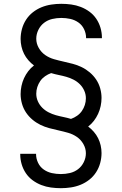

<svg xmlns="http://www.w3.org/2000/svg" viewBox="-20 -843 640 1006"><path d="M299 143Q273 143 247 139.5Q221 136 196.5 126.5Q172 117 151 101.5Q130 86 115.5 64.5Q101 43 93.5 17.5Q86 -8 86 -34Q86 -35 86 -35.5Q86 -36 86 -37H169Q169 -36 169 -36Q169 -36 169 -35Q169 -12 179.5 10Q190 32 209.5 45.5Q229 59 252 64Q275 69 299 69Q323 69 346.5 63.5Q370 58 389 43.5Q408 29 419 6.5Q430 -16 430 -40Q430 -65 417 -88Q404 -111 383 -125.5Q362 -140 337.5 -147Q313 -154 288 -159.5Q263 -165 238.5 -171.5Q214 -178 191.5 -189Q169 -200 149.5 -216.5Q130 -233 116 -254Q102 -275 95 -300Q88 -325 88 -350Q88 -371 92.5 -392.5Q97 -414 106 -433.5Q115 -453 128 -470Q141 -487 158 -500Q142 -512 128.5 -527.5Q115 -543 106 -561Q97 -579 92.5 -599Q88 -619 88 -639Q88 -665 95 -691Q102 -717 116.5 -739.5Q131 -762 152 -778.5Q173 -795 197.5 -805Q222 -815 248.5 -819Q275 -823 301 -823Q327 -823 353 -819.5Q379 -816 403.5 -806.5Q428 -797 449 -781.5Q470 -766 484.5 -744.5Q499 -723 506.5 -697.5Q514 -672 514 -646Q514 -645 514 -644.5Q514 -644 514 -643H431Q431 -644 431 -644Q431 -644 431 -645Q431 -668 420.5 -690Q410 -712 390.5 -725.5Q371 -739 348 -744Q325 -749 301 -749Q277 -749 253.5 -743.5Q230 -738 211 -723.5Q192 -709 181 -686.5Q170 -664 170 -640Q170 -615 183 -592Q196 -569 217 -554.5Q238 -540 262.5 -533Q287 -526 312 -520.5Q337 -515 361.5 -508.5Q386 -502 408.5 -491Q431 -480 450.5 -463.5Q470 -447 484 -426Q498 -405 505 -380Q512 -355 512 -330Q512 -309 507.5 -287.5Q503 -266 494 -246.5Q485 -227 472 -210Q459 -193 442 -180Q458 -168 471.5 -152.5Q485 -137 494 -119Q503 -101 507.5 -81Q512 -61 512 -41Q512 -15 505 11Q498 37 483.5 59.5Q469 82 448 98.5Q427 115 402.5 125Q378 135 351.5 139Q325 143 299 143ZM352 -220Q369 -226 384 -236.5Q399 -247 409 -261.5Q419 -276 424.5 -293Q430 -310 430 -328Q430 -349 421.5 -368Q413 -387 398.5 -401.5Q384 -416 365.5 -425.5Q347 -435 327.5 -440.5Q308 -446 288 -450Q268 -454 248 -460Q231 -454 216 -443.5Q201 -433 191 -418.5Q181 -404 175.5 -387Q170 -370 170 -352Q170 -331 178.5 -312Q187 -293 201.5 -278.5Q216 -264 234.5 -254.5Q253 -245 272.5 -239.5Q292 -234 312 -230Q332 -226 352 -220Z"/></svg>

Font: Iosevka Meiseki Sans
Style: Regular
Weight: 400
Monospace: yes
Designer: Belleve Invis
Foundry: Belleve Invis
Version: Version 11.2.6; ttfautohint (v1.8.4)